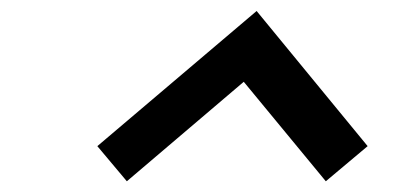

<svg xmlns="http://www.w3.org/2000/svg" viewBox="-20 -786 752 358"><path d="M458.5 -765.5 665.5 -513.5 587.5 -448 434.5 -633.5 216.5 -448 161.5 -513.5Z"/></svg>

Font: Russisch Sans ExtraBold
Style: Italic
Weight: 800
Width: 4
Italic angle: -10°
Designer: Michael Sharanda (font) & Cristiano Sobral (main changes)
Foundry: Michael Sharanda
Version: Version 2.00;September 8, 2020;FontCreator 13.0.0.2681 64-bi